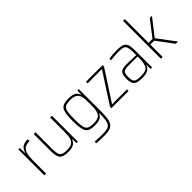

<svg xmlns="http://www.w3.org/2000/svg" viewBox="40 -1606 2670 2670"><g transform="rotate(-45 1375.5 -270.5)"><path d="M87 0V-510H114L118 -405H122Q132 -450 154 -474.5Q176 -499 207.5 -508.5Q239 -518 279 -518V-482Q214 -482 180 -456Q146 -430 134 -380Q122 -330 122 -259V0Z M554 8Q501 8 468 -3Q435 -14 418 -37Q401 -60 395 -98Q389 -136 389 -190V-510H424V-195Q424 -140 429 -106Q434 -72 449 -54Q464 -36 491 -30Q518 -24 562 -24Q619 -24 650 -41Q681 -58 694.5 -88.5Q708 -119 710.5 -159.5Q713 -200 713 -246V-510H748V0H721L717 -81H713Q706 -56 689 -36Q672 -16 640 -4Q608 8 554 8Z M1076 202Q1047 202 1017.5 201.5Q988 201 961.5 199.5Q935 198 914 197V164Q939 165 966 167Q993 169 1020 169.5Q1047 170 1072 170Q1128 170 1161 159.5Q1194 149 1211 123Q1228 97 1233.5 52Q1239 7 1239 -61V-72H1235Q1225 -43 1204.5 -25.5Q1184 -8 1153 0Q1122 8 1079 8Q1023 8 987.5 -3.5Q952 -15 933.5 -44Q915 -73 907.5 -124.5Q900 -176 900 -255Q900 -335 907.5 -386.5Q915 -438 933.5 -466.5Q952 -495 987.5 -506.5Q1023 -518 1079 -518Q1117 -518 1149 -511.5Q1181 -505 1204.5 -486Q1228 -467 1239 -430H1243L1246 -510H1274V-76Q1274 3 1267 56.5Q1260 110 1239.5 142Q1219 174 1180 188Q1141 202 1076 202ZM1088 -24Q1146 -24 1180 -43Q1214 -62 1226 -105Q1235 -135 1237 -171Q1239 -207 1239 -255Q1239 -304 1237.5 -338Q1236 -372 1229 -398Q1215 -446 1180.5 -466Q1146 -486 1088 -486Q1038 -486 1008 -478Q978 -470 962 -446.5Q946 -423 940.5 -377Q935 -331 935 -255Q935 -178 941 -132Q947 -86 962.5 -63Q978 -40 1008.5 -32Q1039 -24 1088 -24Z M1407 0V-28L1699 -478H1417V-510H1744V-482L1452 -32H1745V0Z M2008 8Q1952 8 1915.5 -3Q1879 -14 1861.5 -45.5Q1844 -77 1844 -138Q1844 -194 1856 -225.5Q1868 -257 1898 -270Q1928 -283 1982 -283Q1995 -283 2017 -282.5Q2039 -282 2067 -281Q2095 -280 2122.5 -279.5Q2150 -279 2173 -278V-324Q2173 -380 2167 -412.5Q2161 -445 2145 -461Q2129 -477 2098.5 -481.5Q2068 -486 2019 -486Q1999 -486 1972 -484Q1945 -482 1919.5 -479.5Q1894 -477 1875 -473V-506Q1906 -512 1946 -515Q1986 -518 2031 -518Q2075 -518 2106 -513Q2137 -508 2157 -496Q2177 -484 2188 -462.5Q2199 -441 2203.5 -408.5Q2208 -376 2208 -330V0H2180L2177 -81H2173Q2162 -43 2136 -23.5Q2110 -4 2077 2Q2044 8 2008 8ZM2008 -24Q2042 -24 2070.5 -28Q2099 -32 2120.5 -45Q2142 -58 2152 -84Q2164 -114 2168.5 -143Q2173 -172 2173 -210V-251H1991Q1947 -251 1922.5 -243Q1898 -235 1888.5 -211Q1879 -187 1879 -138Q1879 -92 1889.5 -67.5Q1900 -43 1928 -33.5Q1956 -24 2008 -24Z M2380 0V-743H2415V-277H2492L2672 -510H2715L2521 -262L2718 0H2674L2492 -243H2415V0Z"/></g></svg>

Font: Saira Thin SemiCondensed
Style: Regular
Weight: 100
Width: 4
Version: Version 1.101